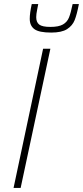

<svg xmlns="http://www.w3.org/2000/svg" viewBox="-20 -929 410 949"><path d="M47 0 193 -688H229L82 0ZM127 -836Q127 -864 137 -909H169Q168 -902 163.5 -880.5Q159 -859 159 -844Q159 -819 174 -807.5Q189 -796 229 -796Q270 -796 291 -808Q312 -820 321 -842.5Q330 -865 339 -909H370Q360 -857 349 -829.5Q338 -802 311.5 -785Q285 -768 233 -768Q173 -768 150 -785Q127 -802 127 -836Z"/></svg>

Font: Saira Semi Condensed Thin
Style: Italic
Weight: 100
Width: 4
Italic angle: -12°
Designer: Hector Gatti with collaboration of the Omnibus-Type team
Foundry: Omnibus-Type
Version: Version 1.001; ttfautohint (v1.8)